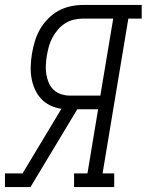

<svg xmlns="http://www.w3.org/2000/svg" viewBox="-33 -755 592 775"><path d="M-13 0V-55H58L215 -316Q191 -319 169.5 -329.5Q148 -340 132.5 -357Q117 -374 107.5 -395.5Q98 -417 94 -440.5Q90 -464 91 -489Q92 -514 96 -538Q100 -563 107.5 -588Q115 -613 128 -636Q141 -659 160.5 -679Q180 -699 203 -711.5Q226 -724 251.5 -729.5Q277 -735 302 -735H539V-680H485L381 -55H428V0H266V-55H320L363 -314H279L90 0ZM251 -369H372L424 -680H302Q284 -680 265 -675.5Q246 -671 229.5 -660.5Q213 -650 200 -634.5Q187 -619 178 -602Q169 -585 164 -566.5Q159 -548 156 -530Q153 -511 152 -492Q151 -473 154 -455Q157 -437 164 -420.5Q171 -404 184 -392Q197 -380 214.5 -374.5Q232 -369 251 -369Z"/></svg>

Font: Iosevka Curly Slab LtObl
Style: Regular
Weight: 300
Italic angle: -9°
Monospace: yes
Designer: Belleve Invis
Foundry: Belleve Invis
Version: Version 11.0.0; ttfautohint (v1.8.3)